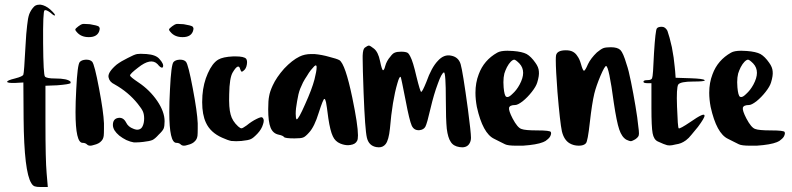

<svg xmlns="http://www.w3.org/2000/svg" viewBox="-20 -708 3291 798"><path d="M118.2 -676.8Q127 -688.5 142.6 -688.5Q143.6 -688.5 144.5 -688.5Q146.5 -688.5 149.4 -688.5Q168.9 -685.5 188.5 -668.9Q214.8 -644.5 207 -643.6Q202.1 -643.6 188.5 -656.2Q170.9 -668.9 165 -665Q158.2 -661.1 159.2 -528.3Q160.2 -396.5 167 -389.6Q174.8 -381.8 209 -381.8Q260.7 -381.8 273.4 -368.2Q273.4 -366.2 273.4 -365.2Q273.4 -363.3 273.4 -362.3Q266.6 -357.4 217.8 -353.5Q202.1 -353.5 168.9 -351.6Q168.9 -313.5 168.9 -199.2Q168.9 -43 173.8 11.7Q175.8 31.2 178.7 69.3Q171.9 69.3 149.4 69.3Q131.8 69.3 124 66.4Q116.2 63.5 110.4 53.7Q80.1 6.8 78.1 -214.8Q78.1 -264.6 77.1 -365.2Q68.4 -364.3 43 -363.3Q9.8 -362.3 9.8 -368.2Q9.8 -374 42 -381.8Q76.2 -390.6 77.1 -398.4Q80.1 -404.3 85.9 -515.6Q88.9 -573.2 92.8 -602.5Q95.7 -632.8 101.6 -649.4Q108.4 -666 118.2 -676.8Z M305.7 -598.6Q315.4 -606.4 324.2 -608.4Q328.1 -608.4 334 -608.4Q341.8 -608.4 353.5 -607.4Q383.8 -602.5 390.6 -597.7Q393.6 -594.7 394.5 -589.8Q394.5 -584 391.6 -576.2Q381.8 -553.7 349.6 -553.7Q348.6 -553.7 348.6 -553.7Q316.4 -553.7 298.8 -575.2Q293 -581.1 293 -585Q293 -585 293 -585.9Q293.9 -589.8 305.7 -598.6ZM311.5 -450.2Q319.3 -459 336.9 -460Q337.9 -460 338.9 -460Q355.5 -460 363.3 -451.2Q373 -439.5 391.6 -340.8Q410.2 -243.2 412.1 -195.3Q412.1 -182.6 412.1 -172.9Q412.1 -152.3 411.1 -143.6Q409.2 -129.9 401.4 -122.1Q391.6 -110.4 370.1 -105.5Q361.3 -102.5 355.5 -102.5Q346.7 -102.5 341.8 -107.4Q335 -114.3 323.2 -114.3Q293.9 -114.3 293.9 -242.2Q293.9 -283.2 296.9 -336.9Q301.8 -439.5 311.5 -450.2Z M510.7 -466.8Q538.1 -481.4 549.8 -483.4Q555.7 -484.4 564.5 -484.4Q574.2 -484.4 588.9 -483.4Q627.9 -480.5 642.6 -462.9Q662.1 -441.4 657.2 -429.7Q656.2 -426.8 653.3 -426.8Q646.5 -426.8 634.8 -441.4Q607.4 -469.7 553.7 -426.8Q520.5 -401.4 520.5 -394.5Q520.5 -388.7 555.7 -365.2Q602.5 -334 633.8 -288.1Q664.1 -243.2 664.1 -204.1Q664.1 -183.6 660.2 -173.8Q656.2 -164.1 639.6 -148.4Q624 -130.9 613.3 -126Q601.6 -121.1 575.2 -118.2Q558.6 -116.2 546.9 -116.2Q541 -116.2 536.1 -116.2Q522.5 -118.2 504.9 -126Q489.3 -133.8 475.6 -144.5Q462.9 -155.3 456.1 -166Q449.2 -177.7 449.2 -188.5Q449.2 -213.9 470.7 -217.8Q492.2 -221.7 503.9 -199.2Q512.7 -180.7 534.2 -172.9Q547.9 -167 557.6 -169.9Q568.4 -172.9 573.2 -184.6Q579.1 -197.3 579.1 -215.8Q579.1 -232.4 574.2 -244.1Q569.3 -255.9 552.7 -276.4Q513.7 -325.2 456.1 -357.4Q435.5 -367.2 431.6 -384.8Q430.7 -387.7 430.7 -390.6Q430.7 -399.4 437.5 -410.2Q446.3 -423.8 464.8 -439.5Q484.4 -454.1 510.7 -466.8Z M695.3 -598.6Q705.1 -606.4 713.9 -608.4Q717.8 -608.4 723.6 -608.4Q731.4 -608.4 743.2 -607.4Q773.4 -602.5 780.3 -597.7Q783.2 -594.7 784.2 -589.8Q784.2 -584 781.2 -576.2Q771.5 -553.7 739.3 -553.7Q738.3 -553.7 738.3 -553.7Q706.1 -553.7 688.5 -575.2Q682.6 -581.1 682.6 -585Q682.6 -585 682.6 -585.9Q683.6 -589.8 695.3 -598.6ZM701.2 -450.2Q709 -459 726.6 -460Q727.5 -460 728.5 -460Q745.1 -460 752.9 -451.2Q762.7 -439.5 781.2 -340.8Q799.8 -243.2 801.8 -195.3Q801.8 -182.6 801.8 -172.9Q801.8 -152.3 800.8 -143.6Q798.8 -129.9 791 -122.1Q781.2 -110.4 759.8 -105.5Q751 -102.5 745.1 -102.5Q736.3 -102.5 731.4 -107.4Q724.6 -114.3 712.9 -114.3Q683.6 -114.3 683.6 -242.2Q683.6 -283.2 686.5 -336.9Q691.4 -439.5 701.2 -450.2Z M886.7 -460Q906.2 -471.7 949.2 -473.6Q954.1 -473.6 959 -473.6Q994.1 -473.6 1002.9 -463.9Q1008.8 -456.1 1005.9 -439.5Q1002.9 -421.9 992.2 -414.1Q986.3 -409.2 984.4 -410.2Q981.4 -411.1 978.5 -419.9Q971.7 -448.2 947.3 -407.2Q933.6 -384.8 932.6 -316.4Q930.7 -259.8 938.5 -232.4Q945.3 -205.1 969.7 -182.6Q979.5 -173.8 984.4 -174.8Q988.3 -174.8 1004.9 -186.5Q1026.4 -204.1 1046.9 -213.9Q1066.4 -223.6 1070.3 -219.7Q1076.2 -214.8 1076.2 -206.1Q1076.2 -200.2 1073.2 -191.4Q1067.4 -170.9 1049.8 -152.3Q1032.2 -133.8 1022.5 -129.9Q1012.7 -125 983.4 -122.1Q971.7 -121.1 961.9 -121.1Q950.2 -121.1 941.4 -122.1Q926.8 -125 903.3 -135.7Q854.5 -157.2 835.9 -198.2Q820.3 -231.4 820.3 -283.2Q820.3 -296.9 821.3 -311.5Q825.2 -362.3 843.8 -403.3Q862.3 -445.3 886.7 -460Z M1224.6 -472.7Q1246.1 -483.4 1273.4 -483.4Q1280.3 -483.4 1287.1 -483.4Q1318.4 -480.5 1348.6 -471.7Q1379.9 -463.9 1390.6 -458Q1415 -442.4 1444.3 -301.8Q1467.8 -188.5 1467.8 -145.5Q1467.8 -127.9 1463.9 -122.1Q1457 -108.4 1436.5 -105.5Q1431.6 -104.5 1426.8 -104.5Q1411.1 -104.5 1394.5 -111.3Q1373 -120.1 1363.3 -141.6Q1352.5 -164.1 1344.7 -215.8Q1337.9 -269.5 1335 -283.2Q1332 -296.9 1328.1 -296.9Q1323.2 -296.9 1304.7 -239.3Q1287.1 -181.6 1264.6 -157.2Q1249 -139.6 1240.2 -136.7Q1231.4 -132.8 1204.1 -132.8Q1164.1 -132.8 1160.2 -138.7Q1156.2 -144.5 1137.7 -148.4Q1114.3 -153.3 1104.5 -177.7Q1094.7 -202.1 1094.7 -253.9Q1094.7 -291 1098.6 -308.6Q1101.6 -327.1 1113.3 -352.5Q1128.9 -386.7 1161.1 -422.9Q1194.3 -458 1224.6 -472.7ZM1287.1 -377.9Q1295.9 -413.1 1295.9 -426.8Q1295.9 -428.7 1295.9 -429.7Q1295.9 -433.6 1294.9 -434.6Q1293.9 -435.5 1293 -436.5Q1291 -436.5 1286.1 -432.6Q1280.3 -426.8 1271.5 -416Q1263.7 -406.2 1255.9 -392.6Q1247.1 -379.9 1239.3 -365.2Q1232.4 -349.6 1227.5 -338.9Q1219.7 -318.4 1214.8 -287.1Q1209 -255.9 1209 -235.4Q1209 -214.8 1212.9 -211.9Q1220.7 -211.9 1248 -274.4Q1276.4 -336.9 1287.1 -377.9Z M1496.1 -509.8Q1507.8 -518.6 1513.7 -518.6Q1513.7 -518.6 1513.7 -518.6Q1519.5 -517.6 1534.2 -505.9Q1551.8 -492.2 1559.6 -454.1Q1567.4 -416 1572.3 -416Q1577.1 -417 1581.1 -433.6Q1586.9 -455.1 1602.5 -472.7Q1612.3 -486.3 1621.1 -489.3Q1629.9 -493.2 1647.5 -493.2Q1660.2 -493.2 1667 -491.2Q1672.9 -490.2 1676.8 -486.3Q1680.7 -482.4 1685.5 -472.7Q1696.3 -453.1 1710.9 -389.6Q1726.6 -326.2 1730.5 -326.2Q1735.4 -326.2 1752 -367.2Q1773.4 -427.7 1799.8 -455.1Q1825.2 -483.4 1855.5 -476.6Q1885.7 -470.7 1894.5 -441.4Q1903.3 -412.1 1924.8 -253.9Q1937.5 -157.2 1937.5 -135.7Q1937.5 -122.1 1931.6 -112.3Q1925.8 -101.6 1914.1 -97.7Q1908.2 -95.7 1901.4 -95.7Q1895.5 -95.7 1889.6 -96.7Q1864.3 -100.6 1853.5 -118.2Q1841.8 -134.8 1836.9 -172.9Q1833 -211.9 1833 -292Q1833 -406.2 1825.2 -407.2Q1815.4 -404.3 1799.8 -360.4Q1783.2 -316.4 1769.5 -257.8Q1754.9 -194.3 1748 -181.6Q1741.2 -168.9 1723.6 -167Q1701.2 -165 1691.4 -185.5Q1681.6 -207 1666 -290Q1647.5 -384.8 1645.5 -387.7Q1640.6 -393.6 1631.8 -362.3Q1610.4 -290 1600.6 -172.9Q1595.7 -126 1583 -109.4Q1572.3 -95.7 1554.7 -95.7Q1549.8 -95.7 1543.9 -96.7Q1512.7 -102.5 1504.9 -135.7Q1497.1 -168 1491.2 -322.3Q1487.3 -427.7 1487.3 -464.8Q1487.3 -471.7 1487.3 -476.6Q1488.3 -503.9 1496.1 -509.8Z M2046.9 -489.3Q2060.5 -497.1 2088.9 -497.1Q2099.6 -497.1 2112.3 -496.1Q2150.4 -493.2 2168.9 -483.4Q2187.5 -472.7 2205.1 -447.3Q2218.8 -428.7 2219.7 -411.1Q2221.7 -393.6 2212.9 -365.2Q2208 -348.6 2190.4 -326.2Q2172.9 -303.7 2152.3 -287.1Q2131.8 -271.5 2121.1 -271.5Q2098.6 -271.5 2095.7 -259.8Q2093.8 -248 2110.4 -215.8Q2130.9 -176.8 2147.5 -171.9Q2162.1 -166 2212.9 -166Q2266.6 -166 2269.5 -159.2Q2270.5 -157.2 2270.5 -154.3Q2270.5 -150.4 2268.6 -145.5Q2265.6 -136.7 2255.9 -128.9Q2248 -121.1 2237.3 -117.2Q2210.9 -106.4 2153.3 -102.5Q2137.7 -102.5 2125 -102.5Q2090.8 -102.5 2079.1 -108.4Q2074.2 -111.3 2057.6 -119.1Q2041 -127 2034.2 -130.9Q1986.3 -153.3 1961.9 -263.7Q1956.1 -294.9 1956.1 -322.3Q1956.1 -364.3 1969.7 -399.4Q1991.2 -458 2046.9 -489.3ZM2138.7 -444.3Q2123 -460 2117.2 -460Q2111.3 -460 2102.5 -451.2Q2094.7 -443.4 2086.9 -428.7Q2080.1 -415 2076.2 -402.3Q2072.3 -386.7 2072.3 -366.2Q2072.3 -356.4 2073.2 -344.7Q2076.2 -310.5 2084 -305.7Q2085.9 -304.7 2088.9 -304.7Q2096.7 -304.7 2109.4 -317.4Q2127 -333 2139.6 -356.4Q2154.3 -383.8 2154.3 -405.3Q2154.3 -427.7 2138.7 -444.3Z M2460.9 -490.2Q2477.5 -503.9 2487.3 -507.8Q2497.1 -511.7 2518.6 -511.7Q2546.9 -511.7 2558.6 -500Q2570.3 -488.3 2584 -441.4Q2592.8 -417 2602.5 -368.2Q2612.3 -320.3 2621.1 -267.6Q2629.9 -215.8 2632.8 -183.6Q2635.7 -164.1 2635.7 -153.3Q2635.7 -148.4 2634.8 -145.5Q2632.8 -137.7 2620.1 -128.9Q2608.4 -122.1 2602.5 -121.1Q2596.7 -121.1 2584 -127Q2564.5 -137.7 2553.7 -169.9Q2543 -201.2 2531.2 -280.3Q2510.7 -433.6 2499 -433.6Q2493.2 -433.6 2475.6 -392.6Q2458 -350.6 2450.2 -319.3Q2440.4 -278.3 2431.6 -200.2Q2422.9 -120.1 2415 -112.3Q2406.2 -102.5 2385.7 -102.5Q2364.3 -102.5 2347.7 -112.3Q2324.2 -126 2315.4 -162.1Q2307.6 -198.2 2296.9 -326.2Q2290 -418.9 2290 -457Q2290 -471.7 2291 -477.5Q2294.9 -499 2332 -499Q2349.6 -499 2360.4 -493.2Q2372.1 -487.3 2379.9 -474.6Q2388.7 -462.9 2394.5 -442.4Q2402.3 -414.1 2407.2 -414.1Q2412.1 -414.1 2423.8 -441.4Q2435.5 -465.8 2460.9 -490.2Z M2710 -589.8Q2714.8 -596.7 2730.5 -596.7Q2745.1 -596.7 2753.9 -580.1Q2762.7 -555.7 2772.5 -511.7Q2781.2 -466.8 2784.2 -430.7Q2786.1 -416 2788.1 -384.8Q2803.7 -384.8 2849.6 -382.8Q2904.3 -380.9 2908.2 -375Q2909.2 -375 2909.2 -374Q2909.2 -369.1 2861.3 -369.1Q2807.6 -369.1 2798.8 -356.4Q2791 -342.8 2793.9 -264.6Q2796.9 -177.7 2800.8 -174.8Q2804.7 -170.9 2849.6 -201.2Q2908.2 -242.2 2908.2 -227.5Q2909.2 -218.8 2880.9 -180.7Q2864.3 -160.2 2853.5 -147.5Q2842.8 -133.8 2831.1 -125Q2820.3 -117.2 2810.5 -113.3Q2800.8 -109.4 2787.1 -107.4Q2772.5 -103.5 2762.7 -103.5Q2756.8 -103.5 2752.9 -104.5Q2741.2 -107.4 2713.9 -120.1Q2697.3 -127.9 2692.4 -154.3Q2687.5 -180.7 2687.5 -258.8Q2687.5 -293 2687.5 -362.3Q2683.6 -362.3 2670.9 -362.3Q2654.3 -362.3 2654.3 -368.2Q2654.3 -375 2670.9 -375Q2688.5 -375 2690.4 -383.8Q2694.3 -390.6 2698.2 -487.3Q2704.1 -582 2710 -589.8Z M3018.6 -489.3Q3032.2 -497.1 3060.5 -497.1Q3071.3 -497.1 3084 -496.1Q3122.1 -493.2 3140.6 -483.4Q3159.2 -472.7 3176.8 -447.3Q3190.4 -428.7 3191.4 -411.1Q3193.4 -393.6 3184.6 -365.2Q3179.7 -348.6 3162.1 -326.2Q3144.5 -303.7 3124 -287.1Q3103.5 -271.5 3092.8 -271.5Q3070.3 -271.5 3067.4 -259.8Q3065.4 -248 3082 -215.8Q3102.5 -176.8 3119.1 -171.9Q3133.8 -166 3184.6 -166Q3238.3 -166 3241.2 -159.2Q3242.2 -157.2 3242.2 -154.3Q3242.2 -150.4 3240.2 -145.5Q3237.3 -136.7 3227.5 -128.9Q3219.7 -121.1 3209 -117.2Q3182.6 -106.4 3125 -102.5Q3109.4 -102.5 3096.7 -102.5Q3062.5 -102.5 3050.8 -108.4Q3045.9 -111.3 3029.3 -119.1Q3012.7 -127 3005.9 -130.9Q2958 -153.3 2933.6 -263.7Q2927.7 -294.9 2927.7 -322.3Q2927.7 -364.3 2941.4 -399.4Q2962.9 -458 3018.6 -489.3ZM3110.4 -444.3Q3094.7 -460 3088.9 -460Q3083 -460 3074.2 -451.2Q3066.4 -443.4 3058.6 -428.7Q3051.8 -415 3047.9 -402.3Q3043.9 -386.7 3043.9 -366.2Q3043.9 -356.4 3044.9 -344.7Q3047.9 -310.5 3055.7 -305.7Q3057.6 -304.7 3060.5 -304.7Q3068.4 -304.7 3081.1 -317.4Q3098.6 -333 3111.3 -356.4Q3126 -383.8 3126 -405.3Q3126 -427.7 3110.4 -444.3Z"/></svg>

Font: CillaFHscript
Style: Medium
Weight: 400
Designer: Cecilia Bingert
Version: Version 001.000